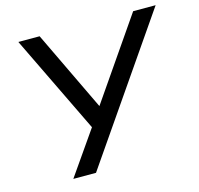

<svg xmlns="http://www.w3.org/2000/svg" viewBox="-103 -815 956 924"><g transform="rotate(-15 375.0 -352.5)"><path d="M151 0 302 -217 66 -705H172L363 -306L638 -705H750L264 0Z"/></g></svg>

Font: Mulish SemiBold
Style: Italic
Weight: 600
Italic angle: -9°
Designer: Vernon Adams
Foundry: Vernon Adams
Version: Version 3.603; ttfautohint (v1.8.3)